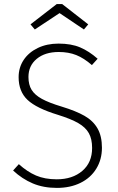

<svg xmlns="http://www.w3.org/2000/svg" viewBox="-20 -907 577 938"><path d="M457 -620 429 -589Q390 -623 352.5 -638Q315 -653 267 -653Q200 -653 159.5 -619.5Q119 -586 119 -531Q119 -493 134.5 -468Q150 -443 184.5 -424Q219 -405 282 -386Q351 -365 393 -341Q435 -317 456.5 -279.5Q478 -242 478 -185Q478 -128 450.5 -83Q423 -38 373 -13.5Q323 11 258 11Q192 11 140 -11Q88 -33 44 -74L72 -105Q113 -68 156 -49.5Q199 -31 257 -31Q334 -31 382 -72Q430 -113 430 -184Q430 -228 414 -256.5Q398 -285 362.5 -305.5Q327 -326 263 -346Q158 -378 114.5 -419Q71 -460 71 -530Q71 -577 95.5 -614Q120 -651 164.5 -672.5Q209 -694 266 -694Q328 -694 371.5 -675.5Q415 -657 457 -620ZM129 -788 257 -887H284L411 -788L390 -763L271 -843L150 -763Z"/></svg>

Font: FiraGO ExtraLight
Style: Regular
Weight: 200
Designer: bBox Type
Foundry: bBox Type GmbH
Version: Version 1.001